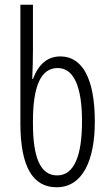

<svg xmlns="http://www.w3.org/2000/svg" viewBox="-20 -780 463 810"><path d="M219 10C329 10 380 -104 380 -267C380 -447 328 -542 235 -542C181 -542 143 -510 119 -447H116C118 -491 119 -535 119 -566V-760H66V-260C66 -72 121 10 219 10ZM221 -40C149 -40 119 -118 119 -259V-269C119 -413 151 -493 223 -493C290 -493 326 -418 326 -268C326 -121 292 -40 221 -40Z"/></svg>

Font: Noto Sans UI Condensed Light
Style: Regular
Weight: 300
Width: 3
Designer: Monotype Design Team
Foundry: Monotype Imaging Inc.
Version: Version 1.901